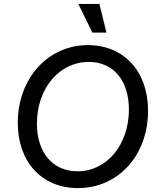

<svg xmlns="http://www.w3.org/2000/svg" viewBox="-20 -947 811 983"><path d="M379 16C586 16 738 -152 738 -380C738 -581 615 -716 430 -716C225 -716 71 -545 71 -318C71 -118 194 16 379 16ZM377 -70C250 -70 169 -166 169 -314C169 -494 283 -630 434 -630C561 -630 640 -535 640 -386C640 -206 527 -70 377 -70ZM453 -780H525L489 -927H381Z"/></svg>

Font: Uncut Sans Medium Italic
Style: Regular
Weight: 500
Italic angle: -11°
Designer: Kasper Nordkvist
Foundry: UNCUT.wtf
Version: Version 1.304;Glyphs 3.2 (3246)